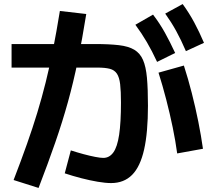

<svg xmlns="http://www.w3.org/2000/svg" viewBox="-20 -865 1040 946"><path d="M47 22Q84 -74 112.5 -154.5Q141 -235 163.5 -309Q186 -383 205 -459Q224 -535 241 -620.5Q258 -706 275 -811L405 -796Q385 -671 363.5 -566Q342 -461 315 -363.5Q288 -266 252.5 -163.5Q217 -61 170 61ZM853 -109Q845 -169 831 -237Q817 -305 799 -374.5Q781 -444 761 -507L886 -542Q907 -477 925 -406.5Q943 -336 957 -266Q971 -196 980 -132ZM754 -560Q729 -614 703.5 -657.5Q678 -701 647 -743L734 -793Q767 -750 792.5 -704Q818 -658 843 -604ZM896 -613Q872 -669 848 -712.5Q824 -756 794 -798L880 -845Q912 -801 937 -754.5Q962 -708 985 -654ZM527 37Q500 37 461.5 30.5Q423 24 380.5 13Q338 2 299 -11L329 -124Q360 -114 391.5 -105.5Q423 -97 449 -92Q475 -87 489 -87Q519 -87 538.5 -114Q558 -141 567 -201Q576 -261 576 -360Q576 -416 572 -450Q568 -484 556 -502Q544 -520 521 -526Q498 -532 460 -532H37V-648H447Q518 -648 565.5 -642.5Q613 -637 641.5 -620Q670 -603 684.5 -570Q699 -537 704 -482Q709 -427 709 -344Q709 -212 690 -128Q671 -44 631 -3.5Q591 37 527 37Z"/></svg>

Font: M PLUS 1 Code
Style: Regular
Weight: 400
Designer: Coji Morishita
Foundry: UNDERFOREST DESIGN
Version: Version 1.005